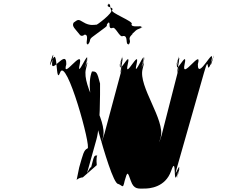

<svg xmlns="http://www.w3.org/2000/svg" viewBox="-20 -1095 1305 1115"><path d="M438 -900C446 -889 453 -880 472 -894C501 -893 472 -837 489 -838C507 -852 473 -824 492 -838C512 -864 491 -863 524 -886C542 -900 567 -918 586 -932C614 -952 589 -944 610 -964C626 -980 589 -950 608 -964C626 -969 604 -925 632 -932C650 -946 675 -872 694 -886C727 -890 706 -837 726 -838C744 -852 710 -824 729 -838C746 -864 717 -866 746 -894C764 -908 733 -888 752 -902C781 -930 770 -919 802 -934C820 -948 782 -924 801 -938C806 -950 740 -931 744 -955C762 -969 613 -1023 632 -1037C642 -1057 589 -1050 610 -1070C626 -1086 589 -1056 608 -1070C626 -1075 615 -1057 625 -1037C643 -1023 532 -941 540 -952C533 -952 502 -942 464 -966C435 -983 435 -984 408 -964C394 -943 419 -925 438 -900ZM820 0C845 0 940 -5 974 -103C1009 -205 982 6 1012 -89C1044 -188 989 11 1014 -90C1041 -196 978 -19 1010 -130C1038 -230 1136 -574 1165 -674C1201 -800 1172 -630 1211 -744C1244 -842 1186 -646 1209 -747C1228 -835 1127 -622 1129 -722C1157 -822 1029 -621 1052 -722C1074 -821 986 -631 1013 -737C1038 -838 979 -637 1011 -736C1042 -829 990 -606 1016 -694C1044 -794 888 -198 917 -298C945 -398 884 -198 913 -298C941 -398 782 -593 808 -694C837 -804 779 -628 813 -735C841 -835 781 -637 810 -737C833 -830 750 -623 773 -722C796 -823 699 -621 722 -722C745 -821 657 -631 684 -737C709 -838 650 -636 682 -735C713 -829 661 -605 687 -694C715 -794 553 -198 582 -298C610 -398 549 -198 578 -298C606 -398 453 -593 479 -694C508 -805 450 -628 484 -736C512 -836 453 -637 482 -737C505 -830 421 -623 443 -722C466 -823 336 -622 365 -722C367 -822 264 -637 285 -747C305 -849 245 -647 283 -744C318 -835 301 -596 329 -674C365 -771 513 -233 488 -233C466 -223 462 -199 440 -123L425 -50C430 -57 450 -65 461 -65L542 -136C535 -205 555 -199 543 -192C526 -192 527 -192 509 -123C504 -130 483 -82 486 -92L540 -285C563 -366 561 -546 561 -610C544 -679 539 -680 514 -680C488 -616 502 -505 554 -324C582 -224 640 -27 666 -27C694 -17 693 5 704 -45C720 -101 721 -99 740 -44C758 7 784 0 820 0Z"/></svg>

Font: Hussar Przerywany
Style: Regular
Weight: 400
Foundry: Cannot Into Space Fonts
Version: Version 0.982